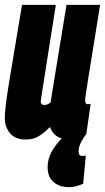

<svg xmlns="http://www.w3.org/2000/svg" viewBox="-24 -567 434 794"><path d="M262 207Q223 207 198 186.5Q173 166 173 124Q173 91 189 61.5Q205 32 231 6Q194 -7 183 -42Q156 -15 134 -2.5Q112 10 83 10Q40 10 18 -15.5Q-4 -41 -4 -79Q-4 -109 4 -164.5Q12 -220 28 -313Q44 -406 67 -547H207Q187 -422 172 -326Q157 -230 145 -153Q142 -133 160 -133Q172 -133 185 -143L251 -547H390Q372 -434 360 -361Q348 -288 341.5 -246Q335 -204 332 -185Q329 -166 328.5 -160Q328 -154 328 -153Q328 -136 339 -136Q346 -136 351 -138L333 -13Q322 0 311.5 20.5Q301 41 301 59Q301 78 316 78Q322 78 326.5 77Q331 76 331 75L320 193Q306 199 292 203Q278 207 262 207Z"/></svg>

Font: Georama ExtraCondensed ExtraBold
Style: Italic
Weight: 800
Width: 2
Italic angle: -9°
Designer: Jean-Baptiste Levee
Foundry: Production Type
Version: Version 1.000